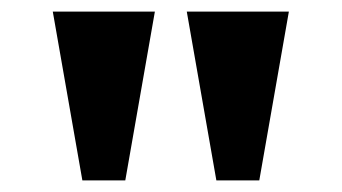

<svg xmlns="http://www.w3.org/2000/svg" viewBox="-20 -734 589 331"><path d="M122 -423 71 -714H247L196 -423ZM353 -423 302 -714H478L427 -423Z"/></svg>

Font: Noto Serif Georgian ExtraBold
Style: Regular
Weight: 800
Designer: Monotype Design Team, Akaki Razmadze
Foundry: Google LLC
Version: Version 2.003; ttfautohint (v1.8.4.7-5d5b)